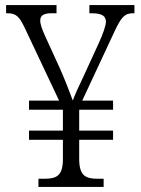

<svg xmlns="http://www.w3.org/2000/svg" viewBox="-20 -734 553 754"><path d="M131 0H387V-32H364C316 -32 291 -44 291 -110V-185H424V-221H291V-303H424V-339H303L429 -609C455 -665 469 -682 502 -682H508V-714H331V-682H338C381 -682 395 -671 396 -650C396 -633 385 -603 369 -567L307 -432C291 -399 273 -360 266 -339C254 -372 234 -423 215 -466L156 -595C146 -618 138 -638 138 -653C138 -673 151 -682 183 -682H202V-714H4V-682H9C42 -682 55 -670 75 -629L212 -339H94V-303H227V-221H94V-185H227V-105C226 -43 201 -32 154 -32H131Z"/></svg>

Font: Noto Serif Khmer SemiCondensed Light
Style: Regular
Weight: 300
Width: 4
Designer: Danh Hong and the Monotype Design Team
Foundry: Monotype Imaging Inc.
Version: Version 2.004